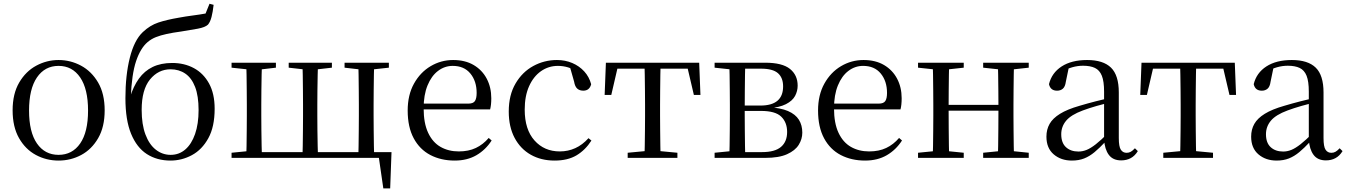

<svg xmlns="http://www.w3.org/2000/svg" viewBox="-20 -856 7309 1041"><path d="M297.5 14.6Q231.2 14.6 174.4 -15.9Q117.6 -46.5 83 -107.4Q48.4 -168.3 48.4 -257.8Q48.4 -347.6 84.1 -408.5Q119.7 -469.3 176.7 -500Q233.7 -530.6 297.5 -530.6Q362.2 -530.6 419.2 -500.1Q476.2 -469.5 511.9 -408.7Q547.5 -347.8 547.5 -257.8Q547.5 -168 512.4 -107.2Q477.3 -46.3 420.5 -15.8Q363.7 14.6 297.5 14.6ZM297.5 -16.4Q372 -16.4 414.7 -78.2Q457.4 -140.1 457.4 -256.6Q457.4 -373.4 414.7 -436.1Q372 -498.8 297.5 -498.8Q223.1 -498.8 180.3 -436.1Q137.5 -373.4 137.5 -256.6Q137.5 -140.1 180.3 -78.2Q223.1 -16.4 297.5 -16.4Z M904.7 14.6Q831 14.6 776.2 -20.7Q721.4 -56 690.7 -130.7Q660 -205.4 660 -323.6Q660 -448.4 684 -543.3Q707.9 -638.2 754.2 -681.9Q792.9 -718.7 838.7 -733.9Q884.6 -749.1 949.5 -760.1Q985.6 -766.9 1024.3 -771.9Q1063 -776.9 1094.6 -782.7L1115.9 -835.6L1138.2 -829.8Q1133.9 -791 1126.9 -764.1Q1120 -737.2 1107.7 -722.5Q1092.4 -707.9 1052.8 -700.5Q1013.2 -693.1 961.8 -685.1Q917 -679.1 883.6 -671.8Q850.1 -664.5 825.3 -654.7Q800.6 -644.9 780.7 -628.1Q741.8 -595.4 717.9 -524.7Q694.1 -454.1 688.9 -325.7L684.5 -327.7Q703.2 -387.9 733.1 -429.7Q763.1 -471.4 807.8 -493Q852.5 -514.6 913.8 -514.6Q979.2 -514.6 1031.1 -486.7Q1083 -458.7 1113.4 -403.4Q1143.8 -348.1 1143.8 -266.3Q1143.8 -168.8 1109.6 -106.7Q1075.5 -44.6 1020.7 -15Q965.9 14.6 904.7 14.6ZM905.3 -16.4Q950.9 -16.4 984.7 -45.6Q1018.5 -74.7 1037.6 -129.3Q1056.7 -183.9 1056.7 -259.1Q1056.7 -335.8 1037.8 -384.7Q1018.8 -433.6 984.6 -456.9Q950.3 -480.3 904.9 -480.3Q838.3 -480.3 793.2 -425.1Q748.1 -369.8 748.1 -260.3Q748.1 -181.7 768.5 -127.1Q788.9 -72.5 824.7 -44.5Q860.5 -16.4 905.3 -16.4Z M1315.1 0Q1316.3 -24.4 1316.8 -65.3Q1317.3 -106.3 1317.8 -150.3Q1318.3 -194.3 1318.3 -228.5V-288.3Q1318.3 -321.7 1317.8 -365.7Q1317.3 -409.7 1316.8 -450.7Q1316.3 -491.8 1315.1 -516H1400.4Q1399.4 -491.8 1398.5 -450.7Q1397.7 -409.7 1397.2 -365.7Q1396.7 -321.7 1396.7 -288.3V-228.5Q1396.7 -194.3 1397.2 -150.3Q1397.7 -106.3 1398.5 -65.3Q1399.4 -24.4 1400.4 0ZM1619.8 0Q1621 -24.4 1621.5 -65.3Q1622 -106.3 1622.5 -150.3Q1623 -194.3 1623 -228.5V-288.3Q1623 -321.7 1622.5 -365.7Q1622 -409.7 1621.5 -450.7Q1621 -491.8 1619.8 -516H1704.3Q1703.3 -491.8 1702.4 -450.7Q1701.5 -409.7 1701 -365.7Q1700.5 -321.7 1700.5 -288.3V-228.5Q1700.5 -194.3 1701 -150.3Q1701.5 -106.3 1702.4 -65.3Q1703.3 -24.4 1704.3 0ZM1922.7 0Q1923.7 -24.4 1924.2 -65.3Q1924.7 -106.3 1925.2 -150.3Q1925.7 -194.3 1925.7 -228.5V-288.3Q1925.7 -321.7 1925.2 -365.7Q1924.7 -409.7 1924.2 -450.7Q1923.7 -491.8 1922.7 -516H2008.9Q2007.9 -491.8 2007.2 -450.7Q2006.6 -409.7 2006.1 -365.7Q2005.6 -321.7 2005.6 -288.3V-228.5Q2005.6 -194.3 2006.1 -150.3Q2006.6 -106.3 2007.2 -65.3Q2007.9 -24.4 2008.9 0ZM2058.3 165.4 2030.3 -27.9 2067.2 0H1359V-31.1H2102.7L2095.5 165.4ZM1235.5 -489.1V-516H1476V-489.1L1376.2 -477.4H1344.7ZM1545.3 -489.1V-516H1779.5V-489.1L1678.1 -477.4H1648.4ZM1848.2 -489.1V-516H2088.4V-489.1L1981.4 -477.4H1949.7ZM1235.5 0V-27.8L1344.7 -38.6H1359V0Z M2445.3 14.6Q2371.5 14.6 2313.6 -15.4Q2255.7 -45.5 2223.1 -106.2Q2190.4 -167 2190.4 -256.8Q2190.4 -341.1 2224.5 -402.5Q2258.6 -463.8 2314.8 -497.2Q2371 -530.6 2436.9 -530.6Q2502.2 -530.6 2548.4 -503.3Q2594.6 -475.9 2619.1 -429.2Q2643.7 -382.4 2643.7 -323.2Q2643.7 -286.8 2637.4 -262.9H2228.6V-294.2H2519.3Q2545.6 -294.2 2555 -308.2Q2564.3 -322.1 2564.3 -352.3Q2564.3 -416.2 2530.2 -457.5Q2496.2 -498.8 2434.6 -498.8Q2390.8 -498.8 2355 -471.6Q2319.1 -444.5 2298 -392.8Q2276.9 -341.2 2276.9 -268.7Q2276.9 -188 2301.4 -135.9Q2325.9 -83.8 2368.9 -59.4Q2412 -35 2467.5 -35Q2520.5 -35 2559.8 -53.7Q2599.2 -72.3 2629.7 -108.1L2645.6 -94.3Q2613 -43.5 2563 -14.4Q2513 14.6 2445.3 14.6Z M2986.6 14.6Q2913.8 14.6 2857.8 -17.1Q2801.8 -48.8 2770.1 -108.5Q2738.4 -168.3 2738.4 -251.4Q2738.4 -340.7 2775.2 -403.2Q2811.9 -465.8 2871.5 -498.2Q2931 -530.6 2999.8 -530.6Q3044.5 -530.6 3082.7 -514.4Q3120.9 -498.1 3147.7 -468.8Q3174.5 -439.5 3185.2 -399.3Q3176.3 -364.4 3142.7 -364.4Q3122 -364.4 3109.6 -375.7Q3097.1 -386.9 3092.7 -413.5L3067.7 -501.6L3117.8 -461.9Q3087.5 -482.4 3060.4 -490.6Q3033.3 -498.8 3005 -498.8Q2953.9 -498.8 2912.9 -469.9Q2872 -441 2848.5 -388.2Q2824.9 -335.4 2824.9 -261.5Q2824.9 -153.9 2877.9 -94.5Q2930.8 -35 3015.2 -35Q3060 -35 3098.9 -52.7Q3137.9 -70.3 3170.8 -106.9L3186.6 -93.9Q3153.6 -42.3 3105.9 -13.8Q3058.2 14.6 2986.6 14.6Z M3258.3 -341.2 3265.1 -516H3770.9L3777.7 -341.2H3742.1L3701.8 -513.4L3744.2 -483.7H3291.7L3334.2 -513.4L3294.3 -341.2ZM3383.2 0V-27.8L3497.9 -38.6H3538.3L3652.8 -27.8V0ZM3474.2 0Q3475.2 -24.4 3475.8 -65.3Q3476.4 -106.3 3476.9 -150.3Q3477.4 -194.3 3477.4 -228.5V-288.3Q3477.4 -321.7 3476.9 -365.7Q3476.4 -409.7 3475.8 -450.7Q3475.2 -491.8 3474.2 -516H3561.8Q3560.8 -491.8 3560.3 -450.7Q3559.8 -409.7 3559.3 -365.7Q3558.8 -321.7 3558.8 -288.3V-228.5Q3558.8 -194.3 3559.3 -150.3Q3559.8 -106.3 3560.3 -65.3Q3560.8 -24.4 3561.8 0Z M3854.5 0V-27.8L3963.7 -38.6L3977.2 -31.3H4111.6Q4181.8 -31.3 4214.7 -59.7Q4247.7 -88.1 4247.7 -140.4Q4247.7 -192.3 4215.8 -223.4Q4184 -254.6 4105.6 -254.6H3977.2V-283.7H4103Q4225.9 -283.7 4225.9 -387.5Q4225.9 -434.3 4198.2 -459Q4170.4 -483.7 4106 -483.7H3977.2L3963.7 -477.4L3854.5 -489.1V-516H4128.6Q4221.5 -516 4263.2 -482.3Q4304.8 -448.6 4304.8 -391.7Q4304.8 -362.3 4290.7 -335.8Q4276.5 -309.3 4241.1 -291.2Q4205.7 -273.1 4141.5 -267.5L4144.1 -274.5Q4211.6 -271.7 4252.4 -254Q4293.1 -236.3 4311.6 -206.6Q4330 -177 4330 -136.9Q4330 -101.9 4310.6 -70.8Q4291.2 -39.6 4247.2 -19.8Q4203.2 0 4128.6 0ZM3934.1 0Q3935.3 -24.4 3935.8 -65.3Q3936.3 -106.3 3936.8 -150.3Q3937.3 -194.3 3937.3 -228.5V-288.3Q3937.3 -321.7 3936.8 -365.7Q3936.3 -409.7 3935.8 -450.7Q3935.3 -491.8 3934.1 -516H4020.8Q4019.8 -491.8 4019.3 -450.2Q4018.8 -408.7 4018.3 -361.2Q4017.8 -313.7 4017.8 -272V-228.5Q4017.8 -194.3 4018.3 -150.3Q4018.8 -106.3 4019.3 -65.3Q4019.8 -24.4 4020.8 0Z M4670.3 14.6Q4596.5 14.6 4538.6 -15.4Q4480.7 -45.5 4448.1 -106.2Q4415.4 -167 4415.4 -256.8Q4415.4 -341.1 4449.5 -402.5Q4483.6 -463.8 4539.8 -497.2Q4596 -530.6 4661.9 -530.6Q4727.2 -530.6 4773.4 -503.3Q4819.6 -475.9 4844.1 -429.2Q4868.7 -382.4 4868.7 -323.2Q4868.7 -286.8 4862.4 -262.9H4453.6V-294.2H4744.3Q4770.6 -294.2 4780 -308.2Q4789.3 -322.1 4789.3 -352.3Q4789.3 -416.2 4755.2 -457.5Q4721.2 -498.8 4659.6 -498.8Q4615.8 -498.8 4580 -471.6Q4544.1 -444.5 4523 -392.8Q4501.9 -341.2 4501.9 -268.7Q4501.9 -188 4526.4 -135.9Q4550.9 -83.8 4593.9 -59.4Q4637 -35 4692.5 -35Q4745.5 -35 4784.8 -53.7Q4824.2 -72.3 4854.7 -108.1L4870.6 -94.3Q4838 -43.5 4788 -14.4Q4738 14.6 4670.3 14.6Z M5037.1 0Q5038.3 -24.4 5038.8 -65.3Q5039.3 -106.3 5039.8 -150.3Q5040.3 -194.3 5040.3 -228.5V-288.3Q5040.3 -321.7 5039.8 -365.7Q5039.3 -409.7 5038.8 -450.7Q5038.3 -491.8 5037.1 -516H5126.3Q5125.3 -491.8 5124.8 -450.2Q5124.3 -408.7 5123.8 -363.1Q5123.3 -317.5 5123.3 -279.8V-260.2Q5123.3 -210.2 5123.8 -159.3Q5124.3 -108.5 5124.8 -66.4Q5125.3 -24.4 5126.3 0ZM5389.4 0Q5391.4 -24.4 5391.9 -66.4Q5392.4 -108.5 5392.9 -159.3Q5393.4 -210.2 5393.4 -260.2V-279.8Q5393.4 -317.5 5392.9 -363.1Q5392.4 -408.7 5391.9 -450.2Q5391.4 -491.8 5389.4 -516H5477.9Q5476.9 -491.8 5476.4 -450.7Q5475.9 -409.7 5475.4 -365.7Q5474.9 -321.7 5474.9 -288.3V-228.5Q5474.9 -194.3 5475.4 -150.3Q5475.9 -106.3 5476.4 -65.3Q5476.9 -24.4 5477.9 0ZM4957.5 0V-27.8L5066.7 -38.6H5098.7L5205.3 -27.8V0ZM4957.5 -489.1V-516H5205.3V-489.1L5098.7 -477.4H5066.7ZM5310.6 0V-27.8L5418.8 -38.6H5451.8L5557.7 -27.8V0ZM5310.6 -489.1V-516H5557.7V-489.1L5451.8 -477.4H5418.8ZM5081 -256V-287.5H5433.9V-256Z M5791.7 14.6Q5732.5 14.6 5693.1 -19.1Q5653.6 -52.8 5653.6 -115.1Q5653.6 -153.9 5670.8 -184.3Q5687.9 -214.6 5727.4 -239Q5766.9 -263.5 5832.9 -282.3Q5874.8 -294.9 5920.8 -306.7Q5966.8 -318.5 6006.8 -327.7V-303.3Q5966.8 -293.3 5925.7 -281.5Q5884.6 -269.7 5850.6 -257Q5787.3 -233.6 5760.6 -201.7Q5733.9 -169.7 5733.9 -128.2Q5733.9 -81.6 5759.5 -58Q5785.2 -34.4 5827.1 -34.4Q5849.6 -34.4 5871.6 -43.3Q5893.6 -52.2 5921.7 -74.2Q5949.7 -96.3 5987.8 -134.4L5996.5 -87.1H5972.9Q5941.7 -53.7 5914.5 -31.1Q5887.2 -8.4 5858.1 3.1Q5829 14.6 5791.7 14.6ZM6058.8 13.6Q6014.1 13.6 5991.8 -16.6Q5969.5 -46.7 5966.2 -99.7V-103.3V-359Q5966.2 -415 5954.1 -445.3Q5941.9 -475.6 5916.7 -487.6Q5891.6 -499.6 5852 -499.6Q5823.3 -499.6 5794.1 -491.4Q5764.9 -483.2 5731.7 -464.7L5775.2 -491.9L5758.8 -412.7Q5755.2 -386 5742.7 -375.2Q5730.1 -364.3 5711.4 -364.3Q5675.2 -364.3 5667.5 -399.7Q5682.4 -461 5736.1 -495.8Q5789.8 -530.6 5874.2 -530.6Q5961.5 -530.6 6003.8 -489.2Q6046 -447.8 6046 -354.6V-107.7Q6046 -60.8 6057.1 -44.2Q6068.1 -27.5 6088.4 -27.5Q6101 -27.5 6111 -33.2Q6121 -38.8 6133.4 -52.1L6149.1 -36.7Q6133.2 -10.7 6110.6 1.4Q6088 13.6 6058.8 13.6Z M6162.3 -341.2 6169.1 -516H6674.9L6681.7 -341.2H6646.1L6605.8 -513.4L6648.2 -483.7H6195.7L6238.2 -513.4L6198.3 -341.2ZM6287.2 0V-27.8L6401.9 -38.6H6442.3L6556.8 -27.8V0ZM6378.2 0Q6379.2 -24.4 6379.8 -65.3Q6380.4 -106.3 6380.9 -150.3Q6381.4 -194.3 6381.4 -228.5V-288.3Q6381.4 -321.7 6380.9 -365.7Q6380.4 -409.7 6379.8 -450.7Q6379.2 -491.8 6378.2 -516H6465.8Q6464.8 -491.8 6464.3 -450.7Q6463.8 -409.7 6463.3 -365.7Q6462.8 -321.7 6462.8 -288.3V-228.5Q6462.8 -194.3 6463.3 -150.3Q6463.8 -106.3 6464.3 -65.3Q6464.8 -24.4 6465.8 0Z M6901.7 14.6Q6842.5 14.6 6803.1 -19.1Q6763.6 -52.8 6763.6 -115.1Q6763.6 -153.9 6780.8 -184.3Q6797.9 -214.6 6837.4 -239Q6876.9 -263.5 6942.9 -282.3Q6984.8 -294.9 7030.8 -306.7Q7076.8 -318.5 7116.8 -327.7V-303.3Q7076.8 -293.3 7035.7 -281.5Q6994.6 -269.7 6960.6 -257Q6897.3 -233.6 6870.6 -201.7Q6843.9 -169.7 6843.9 -128.2Q6843.9 -81.6 6869.5 -58Q6895.2 -34.4 6937.1 -34.4Q6959.6 -34.4 6981.6 -43.3Q7003.6 -52.2 7031.7 -74.2Q7059.7 -96.3 7097.8 -134.4L7106.5 -87.1H7082.9Q7051.7 -53.7 7024.5 -31.1Q6997.2 -8.4 6968.1 3.1Q6939 14.6 6901.7 14.6ZM7168.8 13.6Q7124.1 13.6 7101.8 -16.6Q7079.5 -46.7 7076.2 -99.7V-103.3V-359Q7076.2 -415 7064.1 -445.3Q7051.9 -475.6 7026.7 -487.6Q7001.6 -499.6 6962 -499.6Q6933.3 -499.6 6904.1 -491.4Q6874.9 -483.2 6841.7 -464.7L6885.2 -491.9L6868.8 -412.7Q6865.2 -386 6852.7 -375.2Q6840.1 -364.3 6821.4 -364.3Q6785.2 -364.3 6777.5 -399.7Q6792.4 -461 6846.1 -495.8Q6899.8 -530.6 6984.2 -530.6Q7071.5 -530.6 7113.8 -489.2Q7156 -447.8 7156 -354.6V-107.7Q7156 -60.8 7167.1 -44.2Q7178.1 -27.5 7198.4 -27.5Q7211 -27.5 7221 -33.2Q7231 -38.8 7243.4 -52.1L7259.1 -36.7Q7243.2 -10.7 7220.6 1.4Q7198 13.6 7168.8 13.6Z"/></svg>

Font: Noto Serif HK ExtraLight
Style: Regular
Weight: 200
Designer: Ryoko NISHIZUKA 西塚涼子 (kana & ideographs); Frank Grießhammer (Latin, Greek & Cyrillic); Wenlong ZHANG 张文龙 (bopomofo); San
Foundry: Adobe
Version: Version 2.002-H1;hotconv 1.1.0;makeotfexe 2.6.0